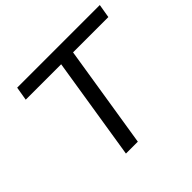

<svg xmlns="http://www.w3.org/2000/svg" viewBox="-166 -901 1096 1096"><g transform="rotate(-45 382.5 -352.5)"><path d="M271 0 370 -622H84L98 -705H765L751 -622H466L367 0Z"/></g></svg>

Font: Nunito Sans 7pt SemiExpanded
Style: Italic
Weight: 400
Width: 6
Italic angle: -9°
Designer: Vernon Adams
Foundry: Vernon Adams
Version: Version 3.101;gftools[0.9.27]